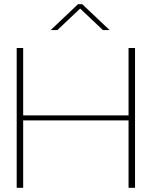

<svg xmlns="http://www.w3.org/2000/svg" viewBox="-20 -900 727 920"><path d="M60 -670V0H91V-323H596V0H627V-670H596V-347H91V-670ZM223 -756H255L364 -859L473 -756H505L374 -880H354Z"/></svg>

Font: LT Wave Thin
Style: Regular
Weight: 100
Designer: Daniel Lyons
Version: Version 2.5 (Glyphs App)